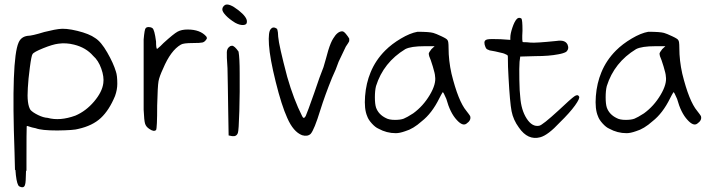

<svg xmlns="http://www.w3.org/2000/svg" viewBox="-20 -583 3083 832"><path d="M300.8 -389.6Q266.6 -398.4 232.4 -393.6Q208 -390.6 167 -374Q126 -357.4 121.1 -348.6Q116.2 -342.8 109.4 -291Q102.5 -239.3 100.6 -202.1Q95.7 -130.9 112.3 -106.4Q122.1 -95.7 145 -84.5Q168 -73.2 186.5 -72.3Q239.3 -57.6 306.6 -82Q352.5 -101.6 387.7 -143.1Q422.9 -184.6 427.7 -222.7Q431.6 -250 418.9 -285.6Q406.2 -321.3 383.8 -340.8Q352.5 -377 300.8 -389.6ZM92.8 157.2Q91.8 210 88.9 215.8Q85 235.4 63.5 224.6Q53.7 218.8 48.8 175.8Q47.9 167 46.9 153.3H44.9Q43.9 120.1 43 78.1Q28.3 -326.2 60.5 -398.4Q71.3 -423.8 99.6 -427.7Q118.2 -427.7 171.9 -444.3Q225.6 -457 233.4 -457Q263.7 -461.9 315.4 -449.2Q367.2 -436.5 392.6 -418Q418 -402.3 444.8 -355.5Q471.7 -308.6 482.4 -272.5Q488.3 -255.9 488.3 -219.7Q488.3 -194.3 478.5 -167Q453.1 -105.5 417 -71.8Q380.9 -38.1 319.3 -24.4Q301.8 -18.6 228.5 -17.6Q159.2 -17.6 134.8 -27.3Q127.9 -28.3 118.7 -30.8Q109.4 -33.2 104.5 -35.2Q99.6 -37.1 98.6 -37.1Q95.7 -38.1 95.7 -34.2Q94.7 -25.4 94.7 119.1V157.2Z M611.3 -460.9Q615.2 -465.8 624.5 -465.8Q633.8 -465.8 640.6 -460.9Q649.4 -455.1 656.2 -403.3Q656.2 -371.1 661.1 -371.1Q674.8 -381.8 688.5 -396.5Q732.4 -436.5 749.5 -445.8Q766.6 -455.1 793 -455.1Q847.7 -455.1 874 -424.8Q878.9 -417 874 -412.1Q867.2 -401.4 857.4 -398.9Q847.7 -396.5 815.4 -396.5Q774.4 -396.5 763.7 -389.6Q719.7 -364.3 686.5 -285.2Q670.9 -252 667 -231.4Q663.1 -210.9 661.1 -126Q661.1 -26.4 656.2 -19.5Q646.5 -10.7 627 -24.4Q613.3 -33.2 608.9 -46.4Q604.5 -59.6 602.5 -107.4V-412.1Q606.4 -457 611.3 -460.9Z M955.1 -561.5Q972.7 -570.3 1012.7 -539.1Q1052.7 -507.8 1049.8 -487.3Q1049.8 -475.6 1034.2 -474.6Q1018.6 -473.6 999 -484.4Q973.6 -500 958.5 -516.1Q943.4 -532.2 943.4 -542Q943.4 -553.7 955.1 -561.5ZM973.6 -379.9Q978.5 -384.8 985.4 -384.8Q996.1 -384.8 1013.7 -359.4Q1018.6 -332 1018.6 -265.6Q1019.5 -187.5 1017.1 -101.6Q1014.6 -15.6 1010.7 -6.8Q1004.9 9.8 985.4 6.8L970.7 3.9L968.8 -109.4Q968.8 -143.6 967.3 -208.5Q965.8 -273.4 965.8 -287.1Q961.9 -341.8 962.9 -357.4Q963.9 -373 973.6 -379.9Z M1154.3 -458Q1164.1 -469.7 1180.7 -458Q1185.5 -443.4 1185.5 -423.8Q1188.5 -386.7 1224.6 -250Q1252.9 -151.4 1289.1 -80.1Q1295.9 -64.5 1304.7 -80.1Q1311.5 -94.7 1341.8 -180.7Q1366.2 -253.9 1381.8 -292Q1384.8 -301.8 1392.1 -327.6Q1399.4 -353.5 1402.3 -364.3Q1413.1 -399.4 1423.8 -416Q1442.4 -447.3 1462.9 -447.3Q1469.7 -447.3 1479 -436Q1488.3 -424.8 1493.2 -416Q1494.1 -407.2 1492.7 -403.3Q1491.2 -399.4 1478.5 -380.9Q1463.9 -351.6 1447.3 -315.4Q1436.5 -283.2 1418.9 -246.1Q1387.7 -168.9 1368.2 -106.4Q1341.8 -20.5 1326.2 -2.9Q1312.5 9.8 1289.1 2.9Q1251 -11.7 1224.6 -72.3Q1200.2 -126 1174.8 -228Q1149.4 -330.1 1145.5 -388.7Q1141.6 -447.3 1154.3 -458Z M1789.1 -445.3Q1839.8 -445.3 1857.4 -440.4Q1868.2 -437.5 1893.1 -425.8Q1918 -414.1 1918.9 -409.2Q1923.8 -406.2 1923.8 -375Q1923.8 -320.3 1936.5 -263.7Q1965.8 -144.5 2001 -102.5Q2003.9 -98.6 2010.3 -90.3Q2016.6 -82 2017.6 -79.1Q2022.5 -61.5 2001 -46.9Q1984.4 -35.2 1959 -63.5Q1930.7 -93.8 1914.1 -154.3Q1901.4 -184.6 1898.4 -183.6Q1891.6 -172.9 1883.8 -157.2Q1851.6 -91.8 1807.6 -57.6Q1770.5 -24.4 1736.3 -14.6Q1711.9 -5.9 1695.3 -5.9Q1655.3 -5.9 1620.1 -25.4Q1606.4 -31.2 1591.3 -47.9Q1576.2 -64.5 1571.3 -79.1Q1557.6 -110.4 1562 -166.5Q1566.4 -222.7 1585.9 -269.5Q1607.4 -322.3 1649.4 -364.3Q1677.7 -392.6 1717.3 -416Q1756.8 -439.5 1789.1 -445.3ZM1849.6 -370.1 1863.3 -382.8H1820.3Q1760.7 -382.8 1736.3 -370.1Q1641.6 -312.5 1609.4 -210Q1604.5 -190.4 1604.5 -161.6Q1604.5 -132.8 1609.4 -117.2Q1620.1 -86.9 1652.3 -71.3Q1666 -63.5 1691.4 -63.5Q1715.8 -63.5 1729.5 -68.8Q1743.2 -74.2 1770.5 -91.8Q1813.5 -123 1842.3 -171.4Q1871.1 -219.7 1865.2 -252.9Q1865.2 -262.7 1855.5 -294.9Q1845.7 -327.1 1839.8 -339.8L1837.9 -349.6Q1837.9 -355.5 1849.6 -370.1Z M2218.8 -500Q2227.5 -509.8 2239.3 -502.9Q2244.1 -498 2244.1 -450.2Q2241.2 -400.4 2246.1 -400.4Q2263.7 -400.4 2279.3 -398.4Q2302.7 -396.5 2388.7 -405.3Q2415 -409.2 2425.8 -403.3Q2434.6 -399.4 2439.5 -389.6Q2447.3 -371.1 2433.6 -358.4Q2421.9 -351.6 2399.4 -347.7Q2359.4 -339.8 2300.8 -339.8L2234.4 -337.9L2231.4 -315.4Q2229.5 -291 2230.5 -237.8Q2231.4 -184.6 2234.4 -163.1Q2238.3 -106.4 2262.2 -69.3Q2286.1 -32.2 2316.4 -38.1Q2330.1 -40 2401.4 -105.5Q2454.1 -155.3 2468.8 -165.5Q2483.4 -175.8 2489.3 -165Q2494.1 -157.2 2471.7 -126Q2449.2 -94.7 2406.2 -52.7Q2354.5 2.9 2321.3 11.7Q2267.6 26.4 2228.5 -30.3Q2204.1 -63.5 2196.8 -101.1Q2189.5 -138.7 2183.6 -248Q2180.7 -293 2180.7 -337.9Q2180.7 -342.8 2177.7 -344.7Q2174.8 -346.7 2165 -350.6Q2161.1 -351.6 2159.2 -352.5Q2119.1 -362.3 2109.4 -363.3Q2102.5 -363.3 2093.8 -368.2Q2087.9 -369.1 2083.5 -379.4Q2079.1 -389.6 2079.1 -398.4Q2079.1 -409.2 2091.3 -412.1Q2103.5 -415 2149.4 -413.1L2191.4 -410.2V-419.9Q2191.4 -436.5 2200.2 -462.9Q2209 -489.3 2218.8 -500Z M2789.1 -445.3Q2839.8 -445.3 2857.4 -440.4Q2868.2 -437.5 2893.1 -425.8Q2918 -414.1 2918.9 -409.2Q2923.8 -406.2 2923.8 -375Q2923.8 -320.3 2936.5 -263.7Q2965.8 -144.5 3001 -102.5Q3003.9 -98.6 3010.3 -90.3Q3016.6 -82 3017.6 -79.1Q3022.5 -61.5 3001 -46.9Q2984.4 -35.2 2959 -63.5Q2930.7 -93.8 2914.1 -154.3Q2901.4 -184.6 2898.4 -183.6Q2891.6 -172.9 2883.8 -157.2Q2851.6 -91.8 2807.6 -57.6Q2770.5 -24.4 2736.3 -14.6Q2711.9 -5.9 2695.3 -5.9Q2655.3 -5.9 2620.1 -25.4Q2606.4 -31.2 2591.3 -47.9Q2576.2 -64.5 2571.3 -79.1Q2557.6 -110.4 2562 -166.5Q2566.4 -222.7 2585.9 -269.5Q2607.4 -322.3 2649.4 -364.3Q2677.7 -392.6 2717.3 -416Q2756.8 -439.5 2789.1 -445.3ZM2849.6 -370.1 2863.3 -382.8H2820.3Q2760.7 -382.8 2736.3 -370.1Q2641.6 -312.5 2609.4 -210Q2604.5 -190.4 2604.5 -161.6Q2604.5 -132.8 2609.4 -117.2Q2620.1 -86.9 2652.3 -71.3Q2666 -63.5 2691.4 -63.5Q2715.8 -63.5 2729.5 -68.8Q2743.2 -74.2 2770.5 -91.8Q2813.5 -123 2842.3 -171.4Q2871.1 -219.7 2865.2 -252.9Q2865.2 -262.7 2855.5 -294.9Q2845.7 -327.1 2839.8 -339.8L2837.9 -349.6Q2837.9 -355.5 2849.6 -370.1Z"/></svg>

Font: JasonHandwriting2
Style: Regular
Weight: 400
Version: Version 1.05.10